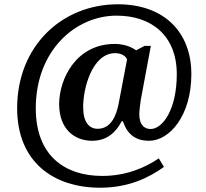

<svg xmlns="http://www.w3.org/2000/svg" viewBox="-20 -734 961 896"><path d="M447 142C579 142 674 96 745 45L721 5C660 47 570 87 457 87C284 87 147 -6 147 -229C147 -498 332 -661 524 -661C687 -661 805 -568 805 -388C805 -221 738 -132 683 -132C657 -132 630 -148 630 -201C630 -221 636 -258 637 -268L684 -520H655L615 -499C596 -514 559 -529 516 -529C333 -529 256 -363 256 -248C256 -133 326 -77 410 -77C479 -77 520 -116 548 -168H554C574 -105 616 -77 675 -77C772 -77 873 -195 873 -388C873 -582 748 -714 530 -714C269 -714 60 -519 60 -229C60 23 231 142 447 142ZM436 -133C395 -133 368 -165 368 -235C368 -322 410 -486 518 -486C541 -486 565 -476 573 -457L534 -252C523 -193 497 -133 436 -133Z"/></svg>

Font: Noto Serif Lao SemiBold
Style: Regular
Weight: 600
Designer: Monotype Design Team
Foundry: Monotype Imaging Inc.
Version: Version 2.003